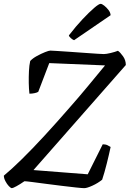

<svg xmlns="http://www.w3.org/2000/svg" viewBox="-24 -978 674 998"><path d="M38 0Q32 0 22 -10.5Q12 -21 4 -36.5Q-4 -52 -4 -65Q35 -97 90 -151Q145 -205 208.5 -274Q272 -343 338 -419Q385 -472 432.5 -529.5Q480 -587 522 -638L232 -650L175 -501Q170 -497 156.5 -494Q143 -491 129 -491Q126 -516 125.5 -547Q125 -578 126.5 -608.5Q128 -639 133 -661Q146 -675 168 -687Q190 -699 210 -707Q230 -715 238 -715Q245 -715 274 -713Q303 -711 342 -708.5Q381 -706 419 -703Q457 -700 484.5 -698.5Q512 -697 516 -697Q528 -697 551 -702.5Q574 -708 589 -714Q601 -706 615.5 -685.5Q630 -665 630 -640L150 -94L432 -72L510 -228Q525 -228 535 -223Q545 -218 551 -214Q543 -176 531 -128Q519 -80 507 -44Q485 -26 456.5 -13Q428 0 414 0Q403 0 371 -3.5Q339 -7 297.5 -12Q256 -17 214.5 -22.5Q173 -28 142 -32Q111 -36 103 -36Q80 -20 61.5 -10Q43 0 38 0ZM361 -769Q353 -772 344 -780Q335 -788 334 -794Q371 -842 405.5 -878.5Q440 -915 465 -936.5Q490 -958 499 -958Q506 -958 518 -948.5Q530 -939 540 -926Q550 -913 551 -899Z"/></svg>

Font: Texturina Light
Style: Italic
Weight: 300
Italic angle: -11°
Designer: Guillermo Torres Carreño
Foundry: Omnibus-Type
Version: Version 1.002; ttfautohint (v1.8.3)